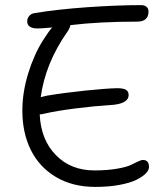

<svg xmlns="http://www.w3.org/2000/svg" viewBox="-20 -693 653 755"><path d="M154.8 -246.1Q144.5 -243.2 136.2 -243.2Q140.6 -143.6 199.5 -83.3Q258.3 -22.9 351.1 -22.9Q400.9 -22.9 438.5 -29.3Q476.1 -35.6 492.4 -43.5Q508.8 -51.3 522 -57.6Q535.2 -64 542 -64Q565.9 -64 565.9 -36.1Q565.9 -23.9 553 -10.7Q540 2.4 515.6 14.4Q491.2 26.4 449 34.2Q406.7 42 355 42Q265.6 42 200.2 3.2Q134.8 -35.6 101.3 -103Q67.9 -170.4 67.9 -257.8Q67.9 -329.6 90.8 -404.1Q113.8 -478.5 148.9 -534.2Q170.9 -568.8 185.1 -585Q143.1 -581.1 127.9 -581.1Q86.9 -581.1 86.9 -609.9Q86.9 -619.6 93.8 -628.9Q100.6 -638.2 113.8 -641.1Q204.1 -656.2 323 -664.6Q441.9 -672.9 535.2 -672.9Q548.8 -672.9 556.4 -666Q564 -659.2 564 -647.9Q564 -607.9 519 -607.9Q371.1 -607.9 256.8 -594.2Q255.4 -583 244.1 -566.9Q158.2 -443.8 140.1 -311Q145.5 -312.5 165 -316.9Q231.9 -328.1 314.5 -336.7Q397 -345.2 439.9 -346.2Q465.8 -346.2 475.8 -339.6Q485.8 -333 485.8 -319.8Q485.8 -283.7 413.1 -279.8Q350.1 -275.9 275.1 -266.4Q200.2 -256.8 154.8 -246.1Z"/></svg>

Font: Shantell Sans Bouncy
Style: Regular
Weight: 300
Designer: Stephen Nixon, Anya Danilova, Shantell Martin
Foundry: Arrow Type
Version: Version 1.006;[9816181b4]